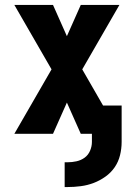

<svg xmlns="http://www.w3.org/2000/svg" viewBox="-20 -540 540 775"><path d="M241 215V115H253Q271 115 289 111Q307 107 321.5 96.5Q336 86 343.5 68.5Q351 51 351 33V0H306L250 -126L194 0H38L188 -260L38 -520H194L250 -394L306 -520H462L312 -260L396 -114H471V33Q471 60 464.5 86.5Q458 113 443 135Q428 157 405.5 173Q383 189 358 198.5Q333 208 306 211.5Q279 215 253 215Z"/></svg>

Font: Iosevka SS04 Heavy
Style: Regular
Weight: 900
Monospace: yes
Designer: Belleve Invis
Foundry: Belleve Invis
Version: Version 19.0.0; ttfautohint (v1.8.4)